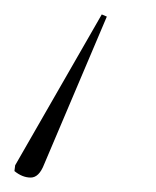

<svg xmlns="http://www.w3.org/2000/svg" viewBox="-94 -47 216 266"><path d="M47 -27 54 -24 -33 181Q-40 199 -51.5 199Q-63 199 -74 190L-73 182Z"/></svg>

Font: Noto Serif Display SemiCondensed Thin
Style: Italic
Weight: 100
Width: 4
Italic angle: -12°
Designer: Monotype Design Team
Foundry: Monotype Imaging Inc.
Version: Version 2.009